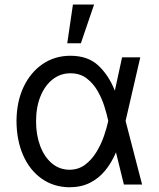

<svg xmlns="http://www.w3.org/2000/svg" viewBox="-20 -792 681 824"><path d="M277.3 11.7Q209 10.7 158 -25.9Q106.9 -62.5 79.1 -126.2Q51.3 -189.9 50.8 -272.5Q51.3 -355 80.8 -418Q110.4 -481 162.6 -516.8Q214.8 -552.7 282.2 -552.7Q357.4 -552.7 402.1 -510.7Q446.8 -468.8 472.7 -403.3H505.9L518.6 -274.4L589.8 0H511.7L444.3 -274.4Q439 -300.3 428.2 -334.7Q417.5 -369.1 398.9 -401.6Q380.4 -434.1 351.8 -455.8Q323.2 -477.5 282.2 -477.5Q239.3 -477.5 205.8 -451.2Q172.4 -424.8 153.6 -378.4Q134.8 -332 134.8 -271.5Q134.8 -212.4 152.6 -165.3Q170.4 -118.2 202.6 -91.1Q234.9 -64 277.3 -63.5Q316.9 -63.5 345.7 -85.4Q374.5 -107.4 394.5 -140.6Q414.6 -173.8 426.5 -209.2Q438.5 -244.6 444.3 -271.5L503.9 -545.9H582L518.6 -271.5L505.9 -137.7H477.5Q459 -93.8 431.4 -60.1Q403.8 -26.4 365.7 -7.3Q327.6 11.7 277.3 11.7ZM268.6 -606.4 293 -772.5H383.8L327.1 -606.4Z"/></svg>

Font: GitLab Sans
Style: Regular
Weight: 400
Designer: Rasmus Andersson
Foundry: Modifications by GitLab B.V., manufactured by rsms
Version: Version 4.000;git-c8fb6b7